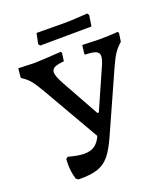

<svg xmlns="http://www.w3.org/2000/svg" viewBox="-144 -889 872 998"><g transform="rotate(-20 292.0 -389.5)"><path d="M576 -636 569 -589Q545 -568 530 -546Q515 -524 495 -480L345 -145Q317 -82 290 -49.5Q263 -17 224 -4Q185 9 118 8L106 0Q93 -40 93 -85Q93 -104 94 -113L105 -122Q159 -107 193 -107Q228 -107 250 -122.5Q272 -138 287 -171L109 -480Q80 -530 62.5 -551Q45 -572 18 -589L16 -593L21 -642L52 -641Q92 -639 107 -639Q137 -639 258 -647L262 -639L256 -595Q219 -592 203 -583.5Q187 -575 187 -558Q187 -537 213 -490L328 -283H336L433 -503Q448 -536 448 -555Q448 -574 430.5 -581.5Q413 -589 371 -590L369 -595L375 -642L464 -639Q523 -639 571 -643ZM161 -724 173 -782 327 -781Q358 -781 400 -783.5Q442 -786 455 -787L462 -776L453 -716L311 -715L169 -714Z"/></g></svg>

Font: Alegreya Medium
Style: Regular
Weight: 500
Designer: Juan Pablo del Peral
Foundry: Huerta Tipografica
Version: Version 2.007; ttfautohint (v1.6)